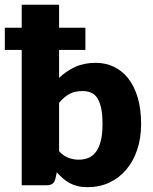

<svg xmlns="http://www.w3.org/2000/svg" viewBox="-38 -768 633 796"><path d="M207 -141Q224.5 -122 245 -114Q265.5 -106 288 -106Q309.5 -106 327.5 -113Q345.5 -120 358.8 -137Q372 -154 379.5 -182.2Q387 -210.5 387 -253.5Q387 -294.5 381 -321.2Q375 -348 364.2 -363.2Q353.5 -378.5 338.5 -384.5Q323.5 -390.5 305 -390.5Q271 -390.5 249 -378Q227 -365.5 207 -342ZM207 -445Q236 -473 272.8 -490.2Q309.5 -507.5 359 -507.5Q399.5 -507.5 434 -491.2Q468.5 -475 493.5 -443.2Q518.5 -411.5 532.8 -364Q547 -316.5 547 -253.5Q547 -195.5 530.8 -147.2Q514.5 -99 485.2 -64.5Q456 -30 415.2 -11Q374.5 8 325 8Q302 8 283.8 3.5Q265.5 -1 250.2 -9.2Q235 -17.5 222.2 -29Q209.5 -40.5 197.5 -54L192 -28Q188 -12 179 -6Q170 0 155 0H52V-561H-18V-653H52V-748.5H207V-653H316V-561H207Z"/></svg>

Font: Lato ExtraBold
Style: Regular
Weight: 800
Designer: Lukasz Dziedzic with Adam Twardoch and Botio Nikoltchev
Foundry: tyPoland Lukasz Dziedzic
Version: Version 2.015; 2015-08-06; http://www.latofonts.com/